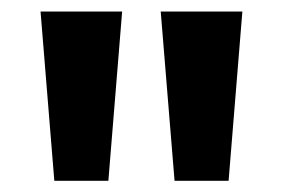

<svg xmlns="http://www.w3.org/2000/svg" viewBox="-20 -787 501 340"><path d="M76.2 -466.8 51.8 -766.6H196.3L171.9 -466.8ZM264.6 -766.6H409.2L384.8 -466.8H289.1Z"/></svg>

Font: Min Sans Bold
Style: Regular
Weight: 700
Designer: Jinseong-Kim, NotoSansCJK, Nunito
Foundry: Jinseong-Kim
Version: Version 1.400;Glyphs 3.1.2 (3151)